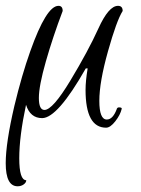

<svg xmlns="http://www.w3.org/2000/svg" viewBox="-82 -408 482 658"><path d="M-21.6 230.4Q-62.4 230.4 -62.4 151.2Q-62.4 82.4 -32.8 -44.8Q-7.2 -151.2 21.6 -232Q76.8 -388 118.4 -388Q132.8 -388 132.8 -370.4Q99.2 -281.6 75.2 -197.6Q51.2 -113.6 51.2 -72.4Q51.2 -31.2 70.4 -31.2Q98.4 -31.2 159.2 -132Q220 -232.8 255.2 -310.4Q290.4 -388 322.4 -388Q338.4 -388 338.4 -370.4Q317.6 -337.6 288 -232Q258.4 -126.4 258.4 -62.4Q258.4 1.6 284 1.6Q294.4 1.6 302.8 -7.2Q311.2 -16 317.6 -32.8Q319.2 -40 325.6 -40Q336 -40 335.2 -35.2Q330.4 -14.4 313.2 7.6Q296 29.6 281.6 29.6Q211.2 29.6 211.2 -100Q211.2 -130.4 218.4 -173.6H212Q115.2 -3.2 62.4 -3.2Q21.6 -3.2 7.2 -48.8Q-16 59.2 -16 134.4Q-16 209.6 8 209.6Q8 217.6 -0.8 224Q-9.6 230.4 -21.6 230.4Z"/></svg>

Font: Euphoria Script
Style: Regular
Weight: 400
Designer: Sabrina Mariela Lopez
Foundry: Sabrina Mariela Lopez
Version: Version 1.002